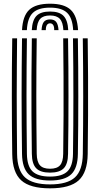

<svg xmlns="http://www.w3.org/2000/svg" viewBox="-20 -1007 539 1036"><path d="M250 -987Q326.5 -987 361.6 -954Q396.8 -921 401.2 -844.5H374.8Q371.2 -909.8 342.2 -937.8Q313.2 -965.8 250 -965.8Q186.5 -965.8 157.4 -937.8Q128.2 -909.8 125 -844.5H98.8Q102.5 -921 137.6 -954Q172.8 -987 250 -987ZM250 -944.8Q299.8 -944.8 322.6 -921.5Q345.5 -898.2 348.2 -844.5H322Q319.8 -886.8 303 -905.1Q286.2 -923.5 250 -923.5Q213.5 -923.5 196.8 -905.1Q180 -886.8 177.8 -844.5H151.5Q154.2 -898.2 177 -921.5Q199.8 -944.8 250 -944.8ZM250 -902.2Q272.5 -902.2 283.1 -888.9Q293.8 -875.5 295.8 -844.5H272.5Q272.8 -864 266.6 -872.6Q260.5 -881.2 250 -881.2Q239.5 -881.2 233.4 -872.6Q227.2 -864 227.2 -844.5H204.2Q206 -875.5 216.5 -888.9Q227 -902.2 250 -902.2ZM250 9.2Q142 9.2 94.6 -33.8Q47.2 -76.8 46 -175.5Q45 -249.2 44.4 -325.8Q43.8 -402.2 43.8 -480.8Q43.8 -559.2 44.2 -639.2Q44.8 -719.2 46 -800H72.2Q71.5 -725 70.9 -647.2Q70.2 -569.5 70.2 -490.6Q70.2 -411.8 70.8 -332.8Q71.2 -253.8 72.2 -176Q73.5 -88 114.8 -50Q156 -12 250 -12Q343.5 -12 384.5 -50Q425.5 -88 426.8 -176Q427.8 -253.2 428.4 -331.4Q429 -409.5 429 -487.9Q429 -566.2 428.4 -644.5Q427.8 -722.8 426.8 -800H453.2Q454.8 -697 455.2 -592.6Q455.8 -488.2 455.2 -383.6Q454.8 -279 453.2 -175.5Q451.8 -76.8 404.6 -33.8Q357.5 9.2 250 9.2ZM250 -33Q170 -33 135 -66.4Q100 -99.8 98.8 -176.2Q97.8 -255.5 97.1 -333.9Q96.5 -412.2 96.5 -490Q96.5 -567.8 97.1 -645.2Q97.8 -722.8 98.8 -800H125.2Q124.2 -723.2 123.6 -645.8Q123 -568.2 123 -490.1Q123 -412 123.6 -333.6Q124.2 -255.2 125.2 -176.5Q126.2 -111 155.1 -82.6Q184 -54.2 250 -54.2Q315.2 -54.2 344.1 -82.6Q373 -111 373.8 -176.5Q375 -254 375.5 -332Q376 -410 376 -488.2Q376 -566.5 375.5 -644.6Q375 -722.8 373.8 -800H400.2Q401.5 -721.5 402 -643.4Q402.5 -565.2 402.5 -487.2Q402.5 -409.2 402 -331.5Q401.5 -253.8 400.2 -176.2Q399.2 -99.8 364.2 -66.4Q329.2 -33 250 -33ZM250 -75.5Q198.2 -75.5 175.4 -99Q152.5 -122.5 151.8 -177Q150.2 -282.5 149.8 -386.2Q149.2 -490 149.8 -593.4Q150.2 -696.8 151.8 -800H178.2Q177.2 -725 176.6 -647.2Q176 -569.5 176 -490.8Q176 -412 176.6 -333.2Q177.2 -254.5 178.2 -177.2Q178.8 -134.2 195.4 -115.4Q212 -96.5 250 -96.5Q287.8 -96.5 304.1 -115.4Q320.5 -134.2 321 -177.2Q322.5 -281 322.9 -385Q323.2 -489 322.8 -593Q322.2 -697 321 -800H347.2Q348.5 -721.2 349 -643.1Q349.5 -565 349.5 -487.2Q349.5 -409.5 349 -332Q348.5 -254.5 347.2 -177Q346.8 -122.5 324 -99Q301.2 -75.5 250 -75.5Z"/></svg>

Font: Big Shoulders Inline Text Thin ExtraBold
Style: Regular
Weight: 800
Version: Version 2.002